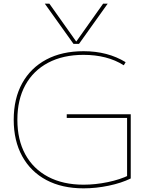

<svg xmlns="http://www.w3.org/2000/svg" viewBox="-20 -1020 829 1050"><path d="M225 -1000H250L396 -794H398L544 -1000H569L412 -780H382ZM437 10Q319 10 233.5 -35.5Q148 -81 101.5 -165.5Q55 -250 55 -365Q55 -481 101.5 -565Q148 -649 233.5 -694.5Q319 -740 437 -740Q503 -740 560.5 -725Q618 -710 667 -680L657 -663Q611 -692 556 -706Q501 -720 437 -720Q325 -720 243.5 -677Q162 -634 118.5 -554.5Q75 -475 75 -365Q75 -255 118.5 -175.5Q162 -96 243.5 -53Q325 -10 437 -10Q502 -10 569.5 -24Q637 -38 686 -62L675 -45V-375H345V-395H695V-44Q644 -19 574.5 -4.5Q505 10 437 10Z"/></svg>

Font: M PLUS 1 Thin
Style: Regular
Weight: 100
Designer: Coji Morishita
Foundry: UNDERFOREST DESIGN
Version: Version 1.001